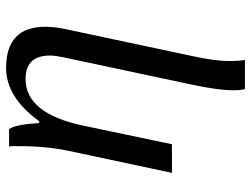

<svg xmlns="http://www.w3.org/2000/svg" viewBox="-117 -469 826 632"><g transform="rotate(-90 296.0 -153.0)"><path d="M115.2 -338.9Q130.9 -412.1 130.9 -505.9V-522.5Q130.9 -529.8 129.9 -536.1H187Q202.1 -516.6 207 -437H212.9Q292 -545.9 388.2 -545.9Q523.9 -545.9 523.9 -417Q523.9 -387.2 516.1 -350.1L426.8 69.8Q411.1 144 411.1 184.6Q411.1 226.1 415 240.2H318.8Q314.9 227.5 314.9 202.1Q314.9 149.9 335 58.1L422.9 -355Q429.2 -384.8 429.2 -400.9Q429.2 -481.9 352.1 -481.9Q238.3 -481.9 198.2 -291L137.2 0H43Z"/></g></svg>

Font: Droid Serif
Style: Italic
Weight: 400
Italic angle: -12°
Designer: Monotype Design team
Foundry: Monotype Imaging Inc.
Version: Version 1.03